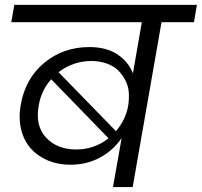

<svg xmlns="http://www.w3.org/2000/svg" viewBox="-20 -760 820 780"><path d="M439 0 474.1 -199.2Q441.4 -150.4 387.5 -120.6Q333.5 -90.8 265.1 -90.8Q215.3 -90.8 173.8 -108.4Q132.3 -126 104.7 -157.2Q77.1 -188.5 65.9 -234.1Q54.7 -279.8 64 -333Q82.5 -440.9 159.9 -504.9Q237.3 -568.8 342.8 -568.8Q411.6 -568.8 456.5 -539.3Q501.5 -509.8 520 -461.9L556.2 -669.9H25.9L38.1 -740.2H779.8L768.1 -669.9H636.2L519 0ZM351.1 -512.2Q277.8 -512.2 217.8 -466.8L451.2 -227.1Q491.7 -275.4 501 -332Q504.9 -358.4 503.2 -384Q501.5 -409.7 489.7 -432.9Q478 -456.1 460.4 -473.6Q442.9 -491.2 414.3 -501.7Q385.7 -512.2 351.1 -512.2ZM290 -152.8Q363.3 -152.8 420.9 -198.2L188 -438Q147 -392.6 137.2 -330.1Q122.6 -249 167.2 -200.9Q211.9 -152.8 290 -152.8Z"/></svg>

Font: SVN-Poppins
Style: Italic
Weight: 400
Italic angle: -10°
Designer: Ninad Kale (Devanagari), Jonny Pinhorn (Latin)
Foundry: Indian Type Foundry
Version: Version 3.002 2017